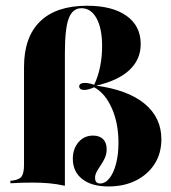

<svg xmlns="http://www.w3.org/2000/svg" viewBox="-20 -651 608 682"><path d="M365.3 11.3Q305.6 11.3 272.2 -14.9Q238.7 -41.1 238.7 -87.1Q238.7 -122.6 258.9 -146Q279 -169.4 310.5 -169.4Q333.1 -169.4 346 -156.9Q358.9 -144.4 358.9 -121Q358.9 -104 352.4 -89.9Q346 -75.8 337.9 -64.1Q329.8 -52.4 323.8 -41.5Q317.7 -30.6 317.7 -19.4Q317.7 0.8 335.5 0.8Q354 0.8 369 -18.1Q383.9 -37.1 392.3 -69.8Q400.8 -102.4 400.8 -144.4Q400.8 -212.9 377.4 -266.1Q354 -319.4 314.5 -341.1Q304 -336.3 295.2 -333.9Q286.3 -331.5 279 -331.5Q270.2 -331.5 265.7 -335.1Q261.3 -338.7 261.3 -344.4Q261.3 -350 266.5 -353.2Q271.8 -356.5 281.5 -356.5Q288.7 -356.5 296.8 -354.8Q304.8 -353.2 314.5 -350Q328.2 -378.2 335.5 -413.7Q342.7 -449.2 342.7 -487.1Q342.7 -550 323 -585.9Q303.2 -621.8 269.4 -621.8Q237.9 -621.8 224.2 -585.9Q210.5 -550 210.5 -462.9V0V8.9Q181.5 2.4 154 0Q126.6 -2.4 96.8 -2.4Q78.2 -2.4 59.7 -2Q41.1 -1.6 16.9 0V-8.9L25 -9.7Q49.2 -12.9 57.3 -25Q65.3 -37.1 65.3 -66.1V-412.9Q65.3 -519.4 122.6 -575Q179.8 -630.6 289.5 -630.6Q379 -630.6 429.4 -594.8Q479.8 -558.9 479.8 -494.4Q479.8 -439.5 439.5 -402Q399.2 -364.5 321.8 -346.8Q434.7 -331.5 494 -282.3Q553.2 -233.1 553.2 -156.5Q553.2 -106.5 529.4 -69Q505.6 -31.5 463.3 -10.1Q421 11.3 365.3 11.3Z"/></svg>

Font: Playfair 144pt SemiCondensed Black
Style: Regular
Weight: 900
Width: 4
Designer: Claus Eggers Sørensen
Foundry: Claus Eggers Sørensen
Version: Version 2.203